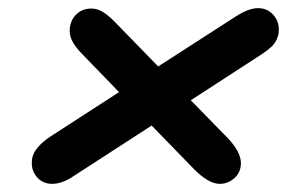

<svg xmlns="http://www.w3.org/2000/svg" viewBox="-20 -575 704 471"><path d="M664 -503Q664 -492 662 -487Q658 -473 648.5 -463Q639 -453 619 -440L448 -329L539 -236Q571 -202 571 -175Q571 -152 555 -138Q539 -124 519 -124Q492 -124 457 -159L352 -267L162 -144Q133 -124 108 -124Q86 -124 72 -139Q58 -154 58 -175Q58 -185 60 -191Q67 -215 102 -239L272 -349L183 -441Q167 -457 159 -471Q151 -485 151 -499Q151 -523 166 -538.5Q181 -554 204 -554Q218 -554 231 -546.5Q244 -539 261 -522L368 -412L559 -535Q590 -555 613 -555Q635 -555 649.5 -539.5Q664 -524 664 -503Z"/></svg>

Font: Shrikhand
Style: Regular
Weight: 400
Italic angle: -14°
Version: Version 1.000;PS 1.000;hotconv 1.0.88;makeotf.lib2.5.647800